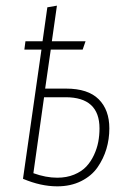

<svg xmlns="http://www.w3.org/2000/svg" viewBox="-20 -655 451 685"><path d="M215.8 -338.9Q293.9 -338.9 332 -301Q370.1 -263.2 370.1 -196.8Q370.1 -158.7 359.6 -123.5Q349.1 -88.4 327.9 -57.9Q306.6 -27.3 269.5 -8.8Q232.4 9.8 184.1 9.8Q125.5 9.8 62 -17.1L127.9 -478H66.9L70.8 -507.8H131.8L148.9 -628.9L183.1 -634.8L165 -507.8H285.2L274.9 -478H161.1L141.1 -338.9ZM184.1 -21Q217.8 -21 244.4 -32Q271 -43 287.6 -60.5Q304.2 -78.1 315.2 -101.8Q326.2 -125.5 330.6 -148.9Q335 -172.4 335 -196.8Q335 -308.1 213.9 -308.1H137.2L99.1 -37.1Q143.6 -21 184.1 -21Z"/></svg>

Font: Fira Sans Compressed UltraLight
Style: Italic
Weight: 200
Width: 3
Italic angle: -8°
Designer: Carrois Corporate & Edenspiekermann AG
Foundry: Carrois Corporate GbR & Edenspiekermann AG
Version: Version 4.203;PS 004.203;hotconv 1.0.88;makeotf.lib2.5.64775